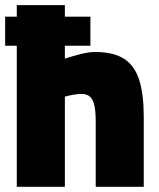

<svg xmlns="http://www.w3.org/2000/svg" viewBox="-21 -714 608 734"><path d="M-1.3 -539.2V-650.2H324.6V-539.2ZM43.2 0V-694.5H227V-489.8Q250 -497.5 283.5 -506.4Q317.1 -515.3 341.6 -515.3Q413.2 -515.3 453.7 -489Q494.2 -462.7 511.4 -407.6Q528.6 -352.4 528.6 -265.5V0H344.9V-251.4Q344.9 -285.5 340.4 -308.3Q336 -331.1 324.4 -343Q312.8 -354.9 290.3 -354.9Q274.6 -354.9 256.4 -351.4Q238.1 -347.8 227 -344.5V0Z"/></svg>

Font: TitilliumWeb ExtraLight
Style: Regular
Weight: 400
Designer: Mohamed Gaber, Accademia di Belle Arti di Urbino and others
Foundry: Kief Type Foundry, Accademia di Belle Arti di Urbino and others
Version: Version 3.000; ttfautohint (v1.8.2)